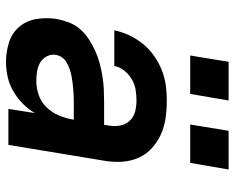

<svg xmlns="http://www.w3.org/2000/svg" viewBox="-91 -683 782 640"><g transform="rotate(90 300.0 -363.0)"><path d="M187 8Q153 8 121.5 -2Q90 -12 69.5 -36Q49 -60 43.5 -93Q38 -126 43 -160Q47 -181 55 -202Q63 -223 77.5 -239.5Q92 -256 111.5 -268.5Q131 -281 151 -290Q171 -299 192 -304.5Q213 -310 234.5 -313.5Q256 -317 277 -318Q298 -319 318 -319H396L399 -338Q402 -356 398 -374.5Q394 -393 381.5 -405.5Q369 -418 351.5 -422.5Q334 -427 315 -427Q297 -427 279 -424Q261 -421 244.5 -411.5Q228 -402 215.5 -386.5Q203 -371 200 -353H81Q86 -378 97.5 -402.5Q109 -427 126 -448Q143 -469 165.5 -485Q188 -501 213 -511Q238 -521 263.5 -524.5Q289 -528 314 -528Q344 -528 373 -524Q402 -520 427.5 -508.5Q453 -497 473.5 -478.5Q494 -460 505.5 -434.5Q517 -409 519 -380Q521 -351 516 -321L463 0H343L357 -88Q344 -66 325 -47.5Q306 -29 283.5 -16Q261 -3 236 2.5Q211 8 187 8ZM250 -93Q273 -93 296.5 -101Q320 -109 337.5 -127Q355 -145 364.5 -167.5Q374 -190 378 -213L379 -218H318Q308 -218 297 -217.5Q286 -217 275 -216Q264 -215 253 -213.5Q242 -212 231.5 -210Q221 -208 210 -204Q199 -200 189 -194.5Q179 -189 172 -179.5Q165 -170 163 -159Q160 -143 167.5 -128.5Q175 -114 188.5 -106Q202 -98 218 -95.5Q234 -93 250 -93ZM523 -606H395L416 -734H545ZM165 -606 186 -734H315L293 -606Z"/></g></svg>

Font: Iosevka SS04 Extended
Style: Bold Italic
Weight: 700
Width: 7
Italic angle: -9°
Monospace: yes
Designer: Belleve Invis
Foundry: Belleve Invis
Version: Version 19.0.0; ttfautohint (v1.8.4)